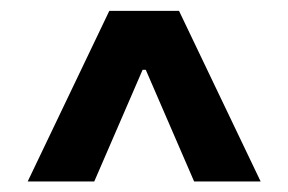

<svg xmlns="http://www.w3.org/2000/svg" viewBox="-20 -733 533 355"><path d="M31.2 -397.5H154.3L243.7 -604H249.5L338.9 -397.5H461.9L311 -712.9H182.1Z"/></svg>

Font: Inter ExtraBold
Style: Regular
Weight: 800
Designer: Rasmus Andersson
Foundry: rsms
Version: Version 4.001;git-9221beed3